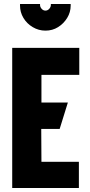

<svg xmlns="http://www.w3.org/2000/svg" viewBox="-20 -939 451 959"><path d="M41 0H374V-131H187L186 -295H278L319 -427H187V-565H376V-700H41ZM333 -919H234V-914Q234 -904 226 -895Q218 -886 207 -886Q196 -886 188 -895Q180 -904 180 -914V-919H80V-911Q80 -878 97 -849.5Q114 -821 143.5 -803.5Q173 -786 207 -786Q242 -786 270 -803.5Q298 -821 315.5 -849.5Q333 -878 333 -911Z"/></svg>

Font: Advent Pro ExtraBold
Style: Regular
Weight: 800
Designer: VivaRado, Andreas Kalpakidis
Foundry: VivaRado, Andreas Kalpakidis
Version: Version 3.000